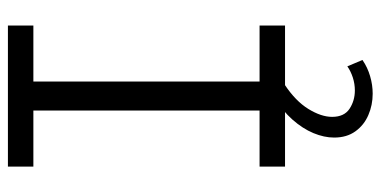

<svg xmlns="http://www.w3.org/2000/svg" viewBox="-258 -482 961 485"><g transform="rotate(-90 222.5 -239.5)"><path d="M185.7 -12.8V-687.7H259V-12.8ZM228.3 221.4Q199.6 221.4 174.4 210.5Q149.1 199.7 133.3 177.8Q117.5 156 117.5 124Q117.5 98.8 128.8 71.6Q140.2 44.4 162.8 18.8Q185.4 -6.8 218.6 -26.6L251.8 -1.3Q209.9 26.3 189.8 58.9Q169.8 91.5 169.8 118.9Q169.8 149.5 190.3 163Q210.8 176.4 236.5 176.4Q253 176.4 269 171.3Q285 166.1 297.4 157.4L313.5 195.6Q294.7 208.5 272.6 214.9Q250.6 221.4 228.3 221.4ZM44.2 0V-64.3H400.5V0ZM44.2 -635.7V-700H400.5V-635.7Z"/></g></svg>

Font: Montserrat Alternates Thin
Style: Regular
Weight: 100
Designer: Julieta Ulanovsky
Foundry: Julieta Ulanovsky
Version: Version 9.000